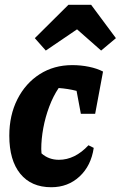

<svg xmlns="http://www.w3.org/2000/svg" viewBox="-20 -773 506 805"><path d="M195 12Q111 12 65 -44.5Q19 -101 19 -204Q19 -290 53 -357Q87 -424 146.5 -462Q206 -500 283 -500Q319 -500 353 -493Q387 -486 412 -473L379 -296H319L301 -392Q266 -401 226 -404Q203 -370 186.5 -326Q170 -282 161.5 -236Q153 -190 153 -148Q153 -139 154 -130Q184 -103 227 -103Q294 -103 351 -164L373 -153Q362 -78 313.5 -33Q265 12 195 12ZM163 -97 161 -102Q162 -99 163 -97ZM362 -753 466 -613 404 -561 303 -650 172 -561 126 -613 267 -753Z"/></svg>

Font: Piazzolla
Style: Bold Italic
Weight: 700
Italic angle: -11.3°
Designer: Juan Pablo del Peral
Foundry: Huerta Tipografica
Version: Version 1.330